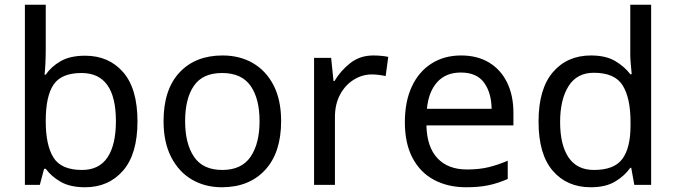

<svg xmlns="http://www.w3.org/2000/svg" viewBox="-20 -780 2852 810"><path d="M173 -575Q173 -541 171.5 -511.5Q170 -482 168 -465H173Q196 -499 236 -522Q276 -545 339 -545Q439 -545 499.5 -475.5Q560 -406 560 -268Q560 -130 499 -60Q438 10 339 10Q276 10 236 -13Q196 -36 173 -68H166L148 0H85V-760H173ZM324 -472Q239 -472 206 -423Q173 -374 173 -271V-267Q173 -168 205.5 -115.5Q238 -63 326 -63Q398 -63 433.5 -116Q469 -169 469 -269Q469 -472 324 -472Z M1166 -269Q1166 -136 1098.5 -63Q1031 10 916 10Q845 10 789.5 -22.5Q734 -55 702 -117.5Q670 -180 670 -269Q670 -402 737 -474Q804 -546 919 -546Q992 -546 1047.5 -513.5Q1103 -481 1134.5 -419.5Q1166 -358 1166 -269ZM761 -269Q761 -174 798.5 -118.5Q836 -63 918 -63Q999 -63 1037 -118.5Q1075 -174 1075 -269Q1075 -364 1037 -418Q999 -472 917 -472Q835 -472 798 -418Q761 -364 761 -269Z M1555 -546Q1570 -546 1587.5 -544.5Q1605 -543 1618 -540L1607 -459Q1594 -462 1578.5 -464Q1563 -466 1549 -466Q1508 -466 1472 -443.5Q1436 -421 1414.5 -380.5Q1393 -340 1393 -286V0H1305V-536H1377L1387 -438H1391Q1417 -482 1458 -514Q1499 -546 1555 -546Z M1925 -546Q1994 -546 2043.5 -516Q2093 -486 2119.5 -431.5Q2146 -377 2146 -304V-251H1779Q1781 -160 1825.5 -112.5Q1870 -65 1950 -65Q2001 -65 2040.5 -74.5Q2080 -84 2122 -102V-25Q2081 -7 2041 1.5Q2001 10 1946 10Q1870 10 1811.5 -21Q1753 -52 1720.5 -113.5Q1688 -175 1688 -264Q1688 -352 1717.5 -415Q1747 -478 1800.5 -512Q1854 -546 1925 -546ZM1924 -474Q1861 -474 1824.5 -433.5Q1788 -393 1781 -321H2054Q2053 -389 2022 -431.5Q1991 -474 1924 -474Z M2472 10Q2372 10 2312 -59.5Q2252 -129 2252 -267Q2252 -405 2312.5 -475.5Q2373 -546 2473 -546Q2535 -546 2574.5 -523Q2614 -500 2639 -467H2645Q2644 -480 2641.5 -505.5Q2639 -531 2639 -546V-760H2727V0H2656L2643 -72H2639Q2615 -38 2575 -14Q2535 10 2472 10ZM2486 -63Q2571 -63 2605.5 -109.5Q2640 -156 2640 -250V-266Q2640 -366 2607 -419.5Q2574 -473 2485 -473Q2414 -473 2378.5 -416.5Q2343 -360 2343 -265Q2343 -169 2378.5 -116Q2414 -63 2486 -63Z"/></svg>

Font: Noto Sans Vai
Style: Regular
Weight: 400
Designer: Monotype Design Team
Foundry: Monotype Imaging Inc.
Version: Version 2.001; ttfautohint (v1.8.4.7-5d5b)